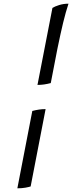

<svg xmlns="http://www.w3.org/2000/svg" viewBox="-20 -820 442 1040"><path d="M183 -360 264 -777Q276 -785 300 -792.5Q324 -800 351 -800Q336 -755 322 -697Q308 -639 291 -556L255 -370Q236 -365 218.5 -362.5Q201 -360 183 -360ZM74 200 155 -219Q174 -224 191.5 -226.5Q209 -229 227 -229L146 190Q137 193 118 196.5Q99 200 74 200Z"/></svg>

Font: Texturina Medium 12pt Medium
Style: Italic
Weight: 500
Italic angle: -11°
Version: Version 1.002